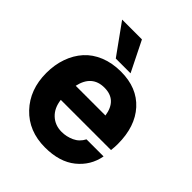

<svg xmlns="http://www.w3.org/2000/svg" viewBox="-211 -874 1001 1001"><g transform="rotate(45 290.0 -373.0)"><path d="M224.1 -584 104 -751H250L333 -584ZM546.9 -275.9Q546.9 -254.9 543.9 -229H173.8Q180.2 -175.3 213.1 -144.5Q246.1 -113.8 294.9 -113.8Q330.1 -113.8 363.3 -128.9Q396.5 -144 414.1 -178.2H540Q525.4 -98.1 461.4 -46.6Q397.5 4.9 291 4.9Q170.4 4.9 95.7 -73.7Q21 -152.3 21 -274.9Q21 -335.4 39.1 -386.7Q57.1 -438 90.8 -475.6Q124.5 -513.2 176 -534.2Q227.5 -555.2 292 -555.2Q410.6 -555.2 478.8 -480.2Q546.9 -405.3 546.9 -275.9ZM290 -435.1Q198.7 -435.1 176.8 -335.9H396Q380.9 -435.1 290 -435.1Z"/></g></svg>

Font: Oakes Grotesk Bold
Style: Regular
Weight: 700
Designer: Samuel Oakes
Foundry: Samuel Oakes
Version: Version 1.000;PS 001.000;hotconv 1.0.88;makeotf.lib2.5.64775